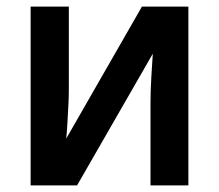

<svg xmlns="http://www.w3.org/2000/svg" viewBox="-20 -563 665 583"><path d="M73 0V-543H189V-288Q189 -268 187.5 -240.5Q186 -213 184.5 -186Q183 -159 181 -142L411 -543H552V0H437V-252Q437 -286 439.5 -329.5Q442 -373 444 -400L214 0Z"/></svg>

Font: Noto Sans SemiCondensed SemiBold
Style: Regular
Weight: 600
Width: 4
Designer: Monotype Design Team
Foundry: Monotype Imaging Inc.
Version: Version 2.013; ttfautohint (v1.8.4.7-5d5b)